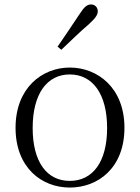

<svg xmlns="http://www.w3.org/2000/svg" viewBox="-20 -830 630 864"><path d="M294 14C421 14 540 -74 540 -255C540 -435 419 -526 294 -526C170 -526 50 -435 50 -255C50 -75 168 14 294 14ZM294 -16C191 -16 127 -101 127 -254C127 -407 191 -495 294 -495C397 -495 462 -407 462 -254C462 -101 397 -16 294 -16ZM239 -620 256 -606C299 -647 340 -687 381 -722C409 -748 420 -763 420 -779C420 -799 405 -810 390 -810C372 -810 359 -799 339 -768C307 -719 273 -670 239 -620Z"/></svg>

Font: Noto Serif HK Light
Style: Regular
Weight: 300
Designer: Ryoko NISHIZUKA 西塚涼子 (kana & ideographs); Frank Grießhammer (Latin, Greek & Cyrillic); Wenlong ZHANG 张文龙 (bopomofo); San
Foundry: Adobe
Version: Version 2.001;hotconv 1.1.0;makeotfexe 2.6.0